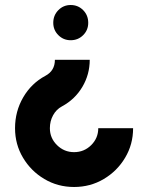

<svg xmlns="http://www.w3.org/2000/svg" viewBox="-20 -533 610 766"><path d="M262 -372.5Q233 -372.5 212.8 -392.8Q192.5 -413 192.5 -442Q192.5 -472 212.8 -492.5Q233 -513 262 -513Q291.5 -513 311.8 -492.5Q332 -472 332 -442Q332 -413 311.8 -392.8Q291.5 -372.5 262 -372.5ZM275.5 213Q210.5 213 157 181.2Q103.5 149.5 71.8 96.2Q40 43 40 -21.5Q40 -88.5 72.5 -144.5Q105 -200.5 161 -230.5Q199 -250.5 199 -294.5H338Q338 -236 308.5 -186.2Q279 -136.5 227 -108.5Q204.5 -96.5 191.8 -73.2Q179 -50 179 -21.5Q179 18 207.5 46Q236 74 275.5 74Q315.5 74 343.8 46Q372 18 372 -21.5H511Q511 43 479.2 96.2Q447.5 149.5 394 181.2Q340.5 213 275.5 213Z"/></svg>

Font: Urbanist ExtraBold
Style: Regular
Weight: 800
Designer: Corey Hu
Foundry: Corey Hu
Version: Version 1.330; ttfautohint (v1.8.4.7-5d5b)